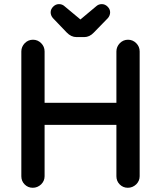

<svg xmlns="http://www.w3.org/2000/svg" viewBox="-20 -890 777 927"><path d="M235.4 -802.7Q224.6 -815.4 224.6 -830.6Q224.6 -845.7 236.8 -857.9Q249 -870.1 264.6 -870.1Q280.3 -870.1 291 -860.4L367.2 -796.9Q367.2 -795.9 368.2 -795.9L445.3 -860.4Q456.1 -870.1 471.7 -870.1Q487.3 -870.1 499.5 -857.9Q511.7 -845.7 511.7 -830.6Q511.7 -815.4 501 -802.7L432.6 -732.4Q412.1 -710.9 386.7 -710.9H349.6Q323.2 -710.9 301.8 -733.4ZM83 -39.1V-641.6Q83 -664.1 99.6 -681.6Q116.2 -698.2 139.2 -698.2Q162.1 -698.2 178.7 -681.6Q195.3 -665 195.3 -641.6V-393.6H542V-641.6Q542 -664.1 558.6 -681.6Q575.2 -698.2 598.1 -698.2Q621.1 -698.2 637.7 -681.6Q654.3 -665 654.3 -641.6V-39.1Q654.3 -16.6 637.7 0Q620.1 16.6 597.2 16.6Q574.2 16.6 558.1 0.5Q542 -15.6 542 -39.1V-287.1H195.3V-39.1Q195.3 -16.6 178.7 0Q161.1 16.6 138.2 16.6Q115.2 16.6 99.1 0.5Q83 -15.6 83 -39.1Z"/></svg>

Font: FakePearl
Style: SemiBold
Weight: 400
Version: Version 1.2